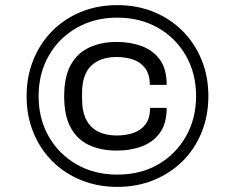

<svg xmlns="http://www.w3.org/2000/svg" viewBox="-20 -719 891 751"><path d="M439 12Q362 12 297 -14.5Q232 -41 184.5 -88.5Q137 -136 110.5 -201Q84 -266 84 -343Q84 -420 110.5 -485Q137 -550 184.5 -598Q232 -646 297 -672.5Q362 -699 439 -699Q516 -699 581 -672.5Q646 -646 694 -598Q742 -550 768.5 -485Q795 -420 795 -343Q795 -266 768.5 -201Q742 -136 694 -88.5Q646 -41 581 -14.5Q516 12 439 12ZM437 -130Q376 -130 329.5 -151Q283 -172 257 -219Q231 -266 231 -343Q231 -419 257 -465.5Q283 -512 329.5 -533.5Q376 -555 437 -555Q490 -555 534.5 -538.5Q579 -522 605.5 -485.5Q632 -449 632 -387H566Q566 -428 548 -452Q530 -476 501 -486Q472 -496 436 -496Q373 -496 337 -462Q301 -428 301 -355V-332Q301 -282 317.5 -250.5Q334 -219 364.5 -204Q395 -189 437 -189Q472 -189 501.5 -199Q531 -209 549 -232.5Q567 -256 567 -297H632Q632 -236 605.5 -199.5Q579 -163 535 -146.5Q491 -130 437 -130ZM439 -36Q529 -36 598 -75.5Q667 -115 707 -185Q747 -255 747 -343Q747 -432 707 -501.5Q667 -571 597.5 -610.5Q528 -650 439 -650Q350 -650 280.5 -610.5Q211 -571 171 -501.5Q131 -432 131 -343Q131 -254 171 -184.5Q211 -115 280.5 -75.5Q350 -36 439 -36Z"/></svg>

Font: Archivo Expanded
Style: Italic
Weight: 400
Width: 7
Italic angle: -10°
Designer: Hector Gatti
Foundry: Omnibus-Type
Version: Version 2.001